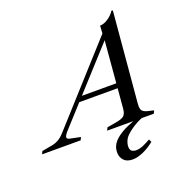

<svg xmlns="http://www.w3.org/2000/svg" viewBox="-240 -840 1157 1206"><g transform="rotate(-20 338.5 -236.5)"><path d="M-82 0 -73 -19 -18 -29Q16 -34 38 -46.5Q60 -59 80 -81L534 -584L537 -635Q560 -636 580.5 -647.5Q601 -659 615.5 -673.5Q630 -688 635 -698H645L592 -94Q589 -59 599.5 -46.5Q610 -34 636 -28L674 -19L665 0H353L362 -19L419 -29Q462 -36 477 -49Q492 -62 495 -98L534 -555H547L115 -80Q97 -59 97 -47.5Q97 -36 121 -32L185 -19L176 0ZM239 -228 260 -260H550L534 -228ZM443 225Q405 225 385 204Q365 183 365 151Q365 121 378.5 98.5Q392 76 417 57Q447 34 487.5 16.5Q528 -1 561 -12L599 -5Q569 4 534.5 24.5Q500 45 475 69Q460 83 451.5 102.5Q443 122 443 141Q443 161 454 169.5Q465 178 484 178Q505 178 530 167.5Q555 157 581 142L590 161Q553 191 514 208Q475 225 443 225Z"/></g></svg>

Font: Ibarra Real Nova Medium
Style: Italic
Weight: 500
Italic angle: -22°
Designer: Jose Maria Ribagorda & Octavio Pardo
Foundry: Octavio Pardo
Version: Version 2.000